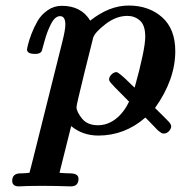

<svg xmlns="http://www.w3.org/2000/svg" viewBox="-20 -476 650 690"><path d="M23.9 173.8Q23.9 147 54.2 147H57.1Q65.9 147 85.9 145Q87.9 136.2 93 117.7Q98.1 99.1 100.1 89.8L204.1 -326.2Q215.3 -371.1 214.8 -388.2Q214.8 -418 195.8 -418Q177.7 -418 163.3 -389.9Q148.9 -361.8 139.9 -327.9Q130.9 -293.9 129.9 -292Q124 -282.2 106.9 -282.2Q77.1 -282.2 77.1 -297.9Q77.1 -300.8 80.6 -315.4Q84 -330.1 93 -354Q102.1 -377.9 115 -400.4Q127.9 -422.9 150.9 -439Q173.8 -455.1 202.1 -455.1Q272 -455.1 304.2 -401.9Q373 -456.1 441.9 -456.1Q515.1 -456.1 562.5 -414.1Q609.9 -372.1 609.9 -292Q609.9 -189.9 537.1 -87.9Q578.1 -47.9 586.7 -38.3Q595.2 -28.8 595.2 -22Q595.2 -13.2 587.2 -4.6Q579.1 3.9 568.8 3.9Q565.9 3.9 563.5 3.4Q561 2.9 558.1 0.5Q555.2 -2 552 -3.9Q548.8 -5.9 543.5 -11.5Q538.1 -17.1 533.4 -22Q528.8 -26.9 520 -35.9Q511.2 -44.9 502.9 -53.2H502Q428.7 10.7 334 11.2Q276.9 11.2 235.8 -22.9L193.8 145Q217.8 147 231 147Q261.7 147 262.2 166Q262.2 193.8 234.9 193.8Q231.9 193.8 218.5 193.4Q205.1 192.9 181.6 192.4Q158.2 191.9 130.9 191.9Q101.1 191.9 82.5 192.4Q64 192.9 56.9 193.4Q49.8 193.8 47.9 193.8Q23.9 193.8 23.9 173.8ZM254.9 -91.8Q254.9 -74.7 274.4 -50.3Q293.9 -25.9 332 -25.9Q366.2 -25.9 395.5 -48.3Q424.8 -70.8 443.8 -110.8Q377.9 -175.8 374 -184.1Q372.1 -187 372.1 -190.9Q372.1 -199.7 380.6 -208.3Q389.2 -216.8 398.2 -216.8Q407.2 -216.8 450.2 -173.8Q459 -166 463.9 -161.1Q502 -298.3 502 -344.2Q502 -385.3 482.9 -402.1Q463.9 -418.9 438 -418.9Q397.9 -418.9 359.9 -389.9Q321.8 -360.8 314.9 -340.8Q313 -335 283.9 -216.8Q254.9 -98.6 254.9 -91.8Z"/></svg>

Font: CMU Serif
Style: BoldItalic
Weight: 700
Italic angle: -14.04°
Version: Version 0.7.0